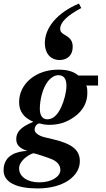

<svg xmlns="http://www.w3.org/2000/svg" viewBox="-72 -852 592 1075"><path d="M370 -832C251 -782 179 -699 179 -610C179 -556 209 -516 262 -516C303 -516 335 -541 335 -589C335 -616 327 -636 295 -654C271 -667 265 -677 265 -691C265 -727 304 -765 383 -807ZM255 -431C288 -431 300 -407 300 -372C300 -338 288 -290 271 -253C250 -207 224 -184 193 -184C166 -184 151 -205 151 -243C151 -289 165 -358 198 -399C213 -417 233 -431 255 -431ZM115 6C127 7 202 32 224 42C252 56 266 76 266 100C266 135 220 169 148 169C81 169 35 137 35 91C35 72 44 55 64 36C77 23 106 7 115 6ZM477 -429H367C336 -455 299 -462 253 -462C130 -462 35 -384 35 -280C35 -228 61 -193 115 -170C40 -140 19 -110 19 -73C19 -41 37 -22 81 -7C28 -5 -52 13 -52 102C-52 170 23 203 138 203C287 203 375 132 375 51C375 -10 336 -46 226 -72L176 -84C144 -92 122 -109 122 -125C122 -147 137 -161 150 -161C162 -157 184 -153 201 -153C258 -153 300 -166 346 -199C392 -232 417 -278 417 -331C417 -347 417 -361 411 -373H477Z"/></svg>

Font: XITS
Style: Bold Italic
Weight: 700
Italic angle: -16.33°
Designer: MicroPress Inc., with final additions and corrections provided by Coen Hoffman, Elsevier (retired)
Version: Version 1.302